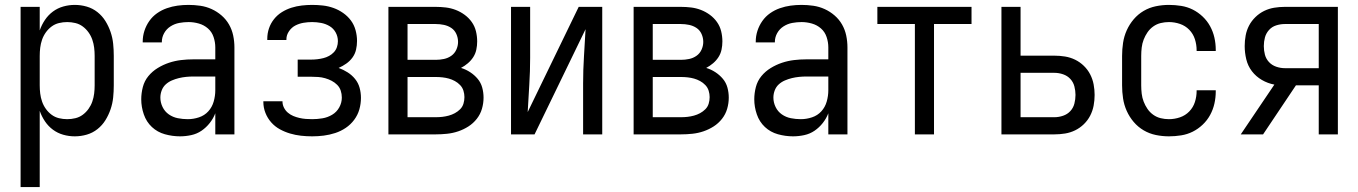

<svg xmlns="http://www.w3.org/2000/svg" viewBox="-20 -548 5540 783"><path d="M64 215V-520H142V-424Q150 -447 163.5 -467Q177 -487 196 -501Q215 -515 238 -521.5Q261 -528 285 -528Q310 -528 334 -521Q358 -514 377.5 -498.5Q397 -483 410 -462Q423 -441 431 -417.5Q439 -394 441.5 -369.5Q444 -345 444 -320V-200Q444 -175 441.5 -150.5Q439 -126 431 -102.5Q423 -79 410 -58Q397 -37 377.5 -21.5Q358 -6 334 1Q310 8 285 8Q261 8 238 1.5Q215 -5 196 -19Q177 -33 163.5 -53Q150 -73 142 -96V215ZM254 -62Q271 -62 287.5 -66Q304 -70 317.5 -80Q331 -90 341 -104Q351 -118 356.5 -134Q362 -150 364 -166.5Q366 -183 366 -200V-320Q366 -337 364 -353.5Q362 -370 356.5 -386Q351 -402 341 -416Q331 -430 317.5 -440Q304 -450 287.5 -454Q271 -458 254 -458Q237 -458 220.5 -454Q204 -450 190.5 -440Q177 -430 167 -416Q157 -402 151.5 -386Q146 -370 144 -353.5Q142 -337 142 -320V-200Q142 -183 144 -166.5Q146 -150 151.5 -134Q157 -118 167 -104Q177 -90 190.5 -80Q204 -70 220.5 -66Q237 -62 254 -62Z M714 8Q683 8 652.5 -0.5Q622 -9 599.5 -30Q577 -51 566.5 -81.5Q556 -112 556 -143Q556 -168 562.5 -193Q569 -218 585 -237.5Q601 -257 623 -270.5Q645 -284 669 -292Q693 -300 718 -303Q743 -306 769 -306H858V-355Q858 -376 851 -397Q844 -418 828 -432Q812 -446 791 -452Q770 -458 749 -458Q730 -458 711 -454.5Q692 -451 675.5 -440.5Q659 -430 649.5 -413Q640 -396 640 -377V-375H562V-378Q562 -401 569 -422.5Q576 -444 589 -462.5Q602 -481 620.5 -494Q639 -507 660.5 -514.5Q682 -522 704 -525Q726 -528 749 -528Q773 -528 797 -524.5Q821 -521 843 -511Q865 -501 883.5 -485Q902 -469 914 -448Q926 -427 931 -403Q936 -379 936 -355V0H858V-86Q850 -65 835.5 -46.5Q821 -28 802 -15Q783 -2 760 3Q737 8 714 8ZM746 -62Q769 -62 791.5 -69.5Q814 -77 829.5 -94Q845 -111 851.5 -134Q858 -157 858 -180V-236H769Q754 -236 739 -234.5Q724 -233 709.5 -229.5Q695 -226 681 -220Q667 -214 656 -204Q645 -194 639.5 -179.5Q634 -165 634 -150Q634 -130 643 -111.5Q652 -93 668.5 -81.5Q685 -70 705 -66Q725 -62 746 -62Z M1253 8Q1230 8 1207.5 5.5Q1185 3 1163 -3.5Q1141 -10 1121 -21Q1101 -32 1086 -49Q1071 -66 1062.5 -87.5Q1054 -109 1054 -132V-135H1132V-134Q1132 -121 1138 -109Q1144 -97 1154 -88.5Q1164 -80 1176 -75Q1188 -70 1201 -67Q1214 -64 1227 -63Q1240 -62 1253 -62Q1274 -62 1295 -65.5Q1316 -69 1334.5 -80Q1353 -91 1363.5 -110Q1374 -129 1374 -150Q1374 -165 1369.5 -178.5Q1365 -192 1355 -202Q1345 -212 1332.5 -218.5Q1320 -225 1306 -229Q1292 -233 1278 -234Q1264 -235 1250 -235H1194V-305H1250Q1262 -305 1274.5 -306.5Q1287 -308 1299 -311Q1311 -314 1322 -320Q1333 -326 1341.5 -335Q1350 -344 1354 -356Q1358 -368 1358 -380Q1358 -399 1349 -415.5Q1340 -432 1324 -441.5Q1308 -451 1289.5 -454.5Q1271 -458 1253 -458Q1235 -458 1217.5 -455Q1200 -452 1184.5 -444Q1169 -436 1158.5 -420.5Q1148 -405 1148 -388V-385H1070V-390Q1070 -412 1077 -432.5Q1084 -453 1097.5 -470Q1111 -487 1129.5 -498.5Q1148 -510 1168.5 -516.5Q1189 -523 1210.5 -525.5Q1232 -528 1253 -528Q1275 -528 1297 -525.5Q1319 -523 1340 -515.5Q1361 -508 1379.5 -495Q1398 -482 1411 -464.5Q1424 -447 1430 -425Q1436 -403 1436 -381Q1436 -363 1432 -345.5Q1428 -328 1417.5 -313.5Q1407 -299 1392 -288.5Q1377 -278 1361 -271Q1380 -264 1397.5 -253Q1415 -242 1428 -226Q1441 -210 1446.5 -190Q1452 -170 1452 -149Q1452 -125 1445.5 -102Q1439 -79 1424.5 -59.5Q1410 -40 1390 -26.5Q1370 -13 1347 -5.5Q1324 2 1300.5 5Q1277 8 1253 8Z M1757 0H1564V-520H1757Q1778 -520 1798.5 -517.5Q1819 -515 1838.5 -507.5Q1858 -500 1875 -487.5Q1892 -475 1904 -458Q1916 -441 1921 -420.5Q1926 -400 1926 -379Q1926 -362 1922.5 -345.5Q1919 -329 1910 -315Q1901 -301 1888 -290Q1875 -279 1860 -271Q1880 -265 1897.5 -253.5Q1915 -242 1928 -226.5Q1941 -211 1946.5 -191Q1952 -171 1952 -150Q1952 -127 1945.5 -104.5Q1939 -82 1924.5 -63.5Q1910 -45 1890.5 -32.5Q1871 -20 1849 -12.5Q1827 -5 1803.5 -2.5Q1780 0 1757 0ZM1642 -304H1757Q1774 -304 1790.5 -307.5Q1807 -311 1820.5 -320.5Q1834 -330 1841 -345.5Q1848 -361 1848 -377Q1848 -394 1841 -409.5Q1834 -425 1820.5 -434Q1807 -443 1790.5 -446.5Q1774 -450 1757 -450H1642ZM1642 -70H1757Q1771 -70 1784 -71.5Q1797 -73 1810 -76.5Q1823 -80 1835 -86.5Q1847 -93 1856.5 -102.5Q1866 -112 1870 -125Q1874 -138 1874 -152Q1874 -165 1870 -178Q1866 -191 1856.5 -201Q1847 -211 1835 -217.5Q1823 -224 1810.5 -227.5Q1798 -231 1784.5 -232.5Q1771 -234 1757 -234H1642Z M2064 0V-520H2142V-312Q2142 -257 2138.5 -202Q2135 -147 2132 -91L2340 -520H2436V0H2358V-208Q2358 -263 2361.5 -318Q2365 -373 2368 -429L2160 0Z M2757 0H2564V-520H2757Q2778 -520 2798.5 -517.5Q2819 -515 2838.5 -507.5Q2858 -500 2875 -487.5Q2892 -475 2904 -458Q2916 -441 2921 -420.5Q2926 -400 2926 -379Q2926 -362 2922.5 -345.5Q2919 -329 2910 -315Q2901 -301 2888 -290Q2875 -279 2860 -271Q2880 -265 2897.5 -253.5Q2915 -242 2928 -226.5Q2941 -211 2946.5 -191Q2952 -171 2952 -150Q2952 -127 2945.5 -104.5Q2939 -82 2924.5 -63.5Q2910 -45 2890.5 -32.5Q2871 -20 2849 -12.5Q2827 -5 2803.5 -2.5Q2780 0 2757 0ZM2642 -304H2757Q2774 -304 2790.5 -307.5Q2807 -311 2820.5 -320.5Q2834 -330 2841 -345.5Q2848 -361 2848 -377Q2848 -394 2841 -409.5Q2834 -425 2820.5 -434Q2807 -443 2790.5 -446.5Q2774 -450 2757 -450H2642ZM2642 -70H2757Q2771 -70 2784 -71.5Q2797 -73 2810 -76.5Q2823 -80 2835 -86.5Q2847 -93 2856.5 -102.5Q2866 -112 2870 -125Q2874 -138 2874 -152Q2874 -165 2870 -178Q2866 -191 2856.5 -201Q2847 -211 2835 -217.5Q2823 -224 2810.5 -227.5Q2798 -231 2784.5 -232.5Q2771 -234 2757 -234H2642Z M3214 8Q3183 8 3152.5 -0.5Q3122 -9 3099.5 -30Q3077 -51 3066.5 -81.5Q3056 -112 3056 -143Q3056 -168 3062.5 -193Q3069 -218 3085 -237.5Q3101 -257 3123 -270.5Q3145 -284 3169 -292Q3193 -300 3218 -303Q3243 -306 3269 -306H3358V-355Q3358 -376 3351 -397Q3344 -418 3328 -432Q3312 -446 3291 -452Q3270 -458 3249 -458Q3230 -458 3211 -454.5Q3192 -451 3175.5 -440.5Q3159 -430 3149.5 -413Q3140 -396 3140 -377V-375H3062V-378Q3062 -401 3069 -422.5Q3076 -444 3089 -462.5Q3102 -481 3120.5 -494Q3139 -507 3160.5 -514.5Q3182 -522 3204 -525Q3226 -528 3249 -528Q3273 -528 3297 -524.5Q3321 -521 3343 -511Q3365 -501 3383.5 -485Q3402 -469 3414 -448Q3426 -427 3431 -403Q3436 -379 3436 -355V0H3358V-86Q3350 -65 3335.5 -46.5Q3321 -28 3302 -15Q3283 -2 3260 3Q3237 8 3214 8ZM3246 -62Q3269 -62 3291.5 -69.5Q3314 -77 3329.5 -94Q3345 -111 3351.5 -134Q3358 -157 3358 -180V-236H3269Q3254 -236 3239 -234.5Q3224 -233 3209.5 -229.5Q3195 -226 3181 -220Q3167 -214 3156 -204Q3145 -194 3139.5 -179.5Q3134 -165 3134 -150Q3134 -130 3143 -111.5Q3152 -93 3168.5 -81.5Q3185 -70 3205 -66Q3225 -62 3246 -62Z M3711 0V-450H3558V-520H3942V-450H3789V0Z M4064 0V-520H4142V-321H4280Q4302 -321 4323.5 -317.5Q4345 -314 4364.5 -304.5Q4384 -295 4400 -279.5Q4416 -264 4426 -244.5Q4436 -225 4440 -203.5Q4444 -182 4444 -161Q4444 -139 4440 -117.5Q4436 -96 4426 -76.5Q4416 -57 4400 -41.5Q4384 -26 4364.5 -16.5Q4345 -7 4323.5 -3.5Q4302 0 4280 0ZM4142 -70H4280Q4298 -70 4315.5 -76Q4333 -82 4345 -95Q4357 -108 4361.5 -125.5Q4366 -143 4366 -161Q4366 -178 4361.5 -195.5Q4357 -213 4345 -226Q4333 -239 4315.5 -245Q4298 -251 4280 -251H4142Z M4747 8Q4720 8 4693.5 2.5Q4667 -3 4644 -16.5Q4621 -30 4603.5 -50.5Q4586 -71 4575 -95.5Q4564 -120 4560 -146.5Q4556 -173 4556 -200V-320Q4556 -347 4560 -373.5Q4564 -400 4575 -424.5Q4586 -449 4603.5 -469.5Q4621 -490 4644 -503.5Q4667 -517 4693.5 -522.5Q4720 -528 4747 -528Q4772 -528 4797 -524Q4822 -520 4844 -509Q4866 -498 4884.5 -480.5Q4903 -463 4915 -441Q4927 -419 4932.5 -394.5Q4938 -370 4938 -345V-340H4860V-343Q4860 -366 4853 -388Q4846 -410 4830 -426.5Q4814 -443 4792 -450.5Q4770 -458 4747 -458Q4730 -458 4713.5 -454Q4697 -450 4683 -440Q4669 -430 4659.5 -416Q4650 -402 4644 -386.5Q4638 -371 4636 -354Q4634 -337 4634 -320V-200Q4634 -183 4636 -166Q4638 -149 4644 -133.5Q4650 -118 4659.5 -104Q4669 -90 4683 -80Q4697 -70 4713.5 -66Q4730 -62 4747 -62Q4770 -62 4792 -69.5Q4814 -77 4830 -93.5Q4846 -110 4853 -132Q4860 -154 4860 -177V-180H4938V-175Q4938 -150 4932.5 -125.5Q4927 -101 4915 -79Q4903 -57 4884.5 -39.5Q4866 -22 4844 -11Q4822 0 4797 4Q4772 8 4747 8Z M5040 0 5177 -203Q5150 -208 5126 -222Q5102 -236 5085.5 -257.5Q5069 -279 5062.5 -306Q5056 -333 5056 -360Q5056 -382 5060 -403.5Q5064 -425 5074 -444Q5084 -463 5100 -478.5Q5116 -494 5135.5 -503.5Q5155 -513 5176.5 -516.5Q5198 -520 5219 -520H5436V0H5358V-200H5265L5131 0ZM5358 -270V-450H5219Q5202 -450 5184.5 -444.5Q5167 -439 5155 -425.5Q5143 -412 5138.5 -395Q5134 -378 5134 -360Q5134 -342 5138.5 -325Q5143 -308 5155 -295Q5167 -282 5184.5 -276Q5202 -270 5219 -270Z"/></svg>

Font: Iosevka Fixed
Style: Regular
Weight: 400
Monospace: yes
Designer: Belleve Invis
Foundry: Belleve Invis
Version: Version 33.2.4